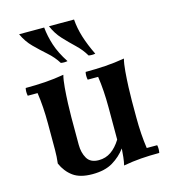

<svg xmlns="http://www.w3.org/2000/svg" viewBox="-107 -786 796 888"><g transform="rotate(-15 291.0 -341.5)"><path d="M378 -110 388 -65Q363 -31 325 -8Q287 15 227 15Q168 15 135 -9Q102 -33 84 -74Q86 -89 87 -106.5Q88 -124 88 -139V-265Q88 -346 78 -413H31Q27 -432 31 -450Q79 -450 124 -453Q169 -456 215 -464Q209 -441 206 -404.5Q203 -368 201.5 -330.5Q200 -293 200 -265V-133Q200 -95 216 -67.5Q232 -40 272 -40Q305 -40 331 -58Q357 -76 378 -110ZM550 -37Q554 -19 550 0Q503 0 462.5 3Q422 6 378 14Q382 -2 384.5 -24.5Q387 -47 388 -65L378 -110V-265Q378 -346 368 -413H318Q314 -432 318 -450Q367 -450 413 -453Q459 -456 505 -464Q499 -441 496 -404.5Q493 -368 491.5 -330.5Q490 -293 490 -265V-185Q490 -105 500 -37ZM209 -698H329Q332 -656 345.5 -612.5Q359 -569 383 -520Q367 -517 351 -520Q333 -551 305.5 -577Q278 -603 251.5 -631.5Q225 -660 209 -698ZM66 -698H186Q190 -656 204 -612.5Q218 -569 250 -520Q234 -517 218 -520Q199 -551 169.5 -577Q140 -603 111.5 -631.5Q83 -660 66 -698Z"/></g></svg>

Font: Poltawski Nowy SemiBold
Style: Regular
Weight: 600
Version: Version 1.001;gftools[0.9.25]